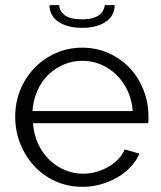

<svg xmlns="http://www.w3.org/2000/svg" viewBox="-20 -715 626 745"><path d="M300 10Q244 10 196 -11.5Q148 -33 113.5 -70Q79 -107 59 -156.5Q39 -206 39 -262Q39 -317 58.5 -365.5Q78 -414 113 -450.5Q148 -487 195.5 -508.5Q243 -530 299 -530Q356 -530 403.5 -508Q451 -486 484.5 -450Q518 -414 537 -365.5Q556 -317 556 -263Q556 -255 556 -248Q556 -241 555 -237H108Q111 -194 127.5 -158Q144 -122 170.5 -96Q197 -70 231 -55.5Q265 -41 302 -41Q328 -41 353 -48Q378 -55 399.5 -67Q421 -79 438 -96.5Q455 -114 464 -135L521 -119Q509 -91 487 -67.5Q465 -44 436 -27Q407 -10 372 0Q337 10 300 10ZM495 -284Q492 -327 475 -363Q458 -399 432 -424.5Q406 -450 372 -464.5Q338 -479 299 -479Q261 -479 227 -464.5Q193 -450 166.5 -424Q140 -398 124.5 -362Q109 -326 106 -284ZM299 -607Q267 -607 243 -614Q219 -621 203 -633Q187 -645 179.5 -661Q172 -677 172 -695H210Q210 -674 230 -657Q250 -640 299 -640Q322 -640 338 -644.5Q354 -649 364 -656Q374 -663 379.5 -673Q385 -683 387 -695H425Q425 -677 417.5 -661Q410 -645 394 -633Q378 -621 354 -614Q330 -607 299 -607Z"/></svg>

Font: Rising Sun Light
Style: Regular
Weight: 300
Designer: Matt McInerney, Pablo Impallari, Rodrigo Fuenzalida (Raleway font), Stephen Hutchings (Greek), Cristiano Sobral (main ch
Foundry: The Rising Sun Project Authors
Version: Version 4.327; ttfautohint (v1.8.4.7-5d5b-dirty)